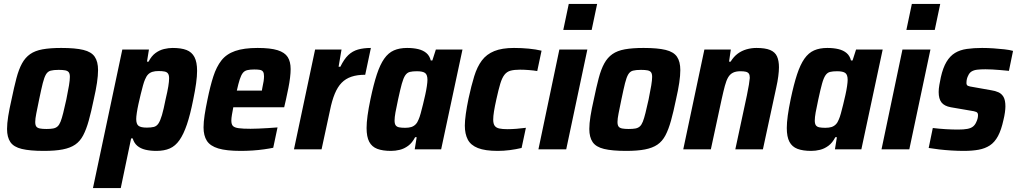

<svg xmlns="http://www.w3.org/2000/svg" viewBox="-20 -763 5198 981"><path d="M204 8Q133 8 91.5 -2Q50 -12 33 -37Q16 -62 16 -104Q16 -132 22 -169.5Q28 -207 39 -255Q52 -318 64 -363.5Q76 -409 92.5 -439Q109 -469 134 -486.5Q159 -504 197.5 -511Q236 -518 293 -518Q365 -518 406 -508Q447 -498 464 -473Q481 -448 481 -405Q481 -377 475.5 -340Q470 -303 459 -255Q446 -192 433.5 -147Q421 -102 405 -71.5Q389 -41 364 -24Q339 -7 300.5 0.5Q262 8 204 8ZM217 -104Q238 -104 251.5 -106.5Q265 -109 274 -117Q283 -125 289.5 -141.5Q296 -158 303 -186Q310 -214 319 -255Q328 -299 332.5 -326.5Q337 -354 337 -370Q337 -386 331.5 -393.5Q326 -401 313.5 -403.5Q301 -406 280 -406Q254 -406 239 -402Q224 -398 215 -383Q206 -368 198.5 -338Q191 -308 180 -255Q171 -211 165.5 -183.5Q160 -156 160 -140Q160 -124 165.5 -116.5Q171 -109 184 -106.5Q197 -104 217 -104Z M455 198 605 -510H741L731 -448H739Q754 -477 774.5 -492Q795 -507 818 -512.5Q841 -518 862 -518Q906 -518 933 -507.5Q960 -497 973.5 -471.5Q987 -446 987 -401Q987 -374 982 -337.5Q977 -301 967 -253Q952 -177 935 -127Q918 -77 897 -47Q876 -17 847.5 -4.5Q819 8 779 8Q748 8 723 2Q698 -4 681.5 -18Q665 -32 658 -56H650L597 198ZM730 -111Q752 -111 766 -114.5Q780 -118 789.5 -132Q799 -146 807.5 -175Q816 -204 826 -255Q836 -297 840 -322Q844 -347 844 -363Q844 -379 838.5 -387Q833 -395 821 -397.5Q809 -400 790 -400Q772 -400 759 -396Q746 -392 737 -383Q728 -374 721 -357Q716 -346 710.5 -326Q705 -306 699 -281.5Q693 -257 687.5 -232Q682 -207 679 -186.5Q676 -166 676 -155Q676 -129 688 -120Q700 -111 730 -111Z M1210 8Q1137 8 1095.5 -4.5Q1054 -17 1037 -43.5Q1020 -70 1020 -112Q1020 -140 1025.5 -175.5Q1031 -211 1040 -254Q1054 -323 1070 -372.5Q1086 -422 1111.5 -454.5Q1137 -487 1181.5 -502.5Q1226 -518 1296 -518Q1362 -518 1398.5 -506.5Q1435 -495 1450 -471.5Q1465 -448 1465 -410Q1465 -391 1462 -366Q1459 -341 1453.5 -313.5Q1448 -286 1441 -254L1432 -215H1172Q1168 -194 1165 -176.5Q1162 -159 1162 -147Q1162 -128 1170 -119.5Q1178 -111 1199.5 -108Q1221 -105 1260 -105Q1277 -105 1300 -106Q1323 -107 1348.5 -108.5Q1374 -110 1398 -112L1376 -8Q1357 -4 1329 0Q1301 4 1270 6Q1239 8 1210 8ZM1190 -300H1318L1320 -312Q1325 -334 1327 -348.5Q1329 -363 1329 -373Q1329 -389 1324 -396.5Q1319 -404 1308 -406Q1297 -408 1279 -408Q1257 -408 1243 -404.5Q1229 -401 1220.5 -390Q1212 -379 1205 -357.5Q1198 -336 1190 -300Z M1482 0 1590 -510H1725L1710 -422H1719Q1738 -461 1759.5 -481.5Q1781 -502 1809.5 -510Q1838 -518 1875 -518L1846 -381Q1805 -381 1775.5 -371Q1746 -361 1725.5 -340Q1705 -319 1690.5 -284Q1676 -249 1666 -199L1623 0Z M1978 8Q1935 8 1907.5 -2.5Q1880 -13 1866.5 -38.5Q1853 -64 1853 -109Q1853 -136 1858 -172.5Q1863 -209 1873 -257Q1889 -333 1905.5 -383Q1922 -433 1943 -463Q1964 -493 1992.5 -505.5Q2021 -518 2060 -518Q2092 -518 2117 -512Q2142 -506 2158.5 -492Q2175 -478 2181 -454H2189L2207 -510H2343L2234 0H2099L2109 -62H2101Q2086 -33 2065.5 -18Q2045 -3 2022.5 2.5Q2000 8 1978 8ZM2050 -110Q2069 -110 2081.5 -114Q2094 -118 2103.5 -127.5Q2113 -137 2119 -153Q2124 -164 2129.5 -184Q2135 -204 2141 -228.5Q2147 -253 2152.5 -277.5Q2158 -302 2161 -323Q2164 -344 2164 -355Q2164 -381 2152 -390Q2140 -399 2110 -399Q2088 -399 2074 -395.5Q2060 -392 2050.5 -378Q2041 -364 2033 -335Q2025 -306 2014 -255Q2005 -214 2000.5 -188.5Q1996 -163 1996 -147Q1996 -131 2001.5 -123Q2007 -115 2019 -112.5Q2031 -110 2050 -110Z M2523 8Q2459 8 2422 -6.5Q2385 -21 2370 -50Q2355 -79 2355 -121Q2355 -145 2360 -181Q2365 -217 2374 -260Q2388 -325 2403 -373.5Q2418 -422 2442 -454Q2466 -486 2505.5 -502Q2545 -518 2606 -518Q2645 -518 2681.5 -514.5Q2718 -511 2747 -504L2725 -400Q2708 -403 2683 -405Q2658 -407 2637 -407Q2608 -407 2589 -402Q2570 -397 2557.5 -381Q2545 -365 2536 -335Q2527 -305 2516 -255Q2508 -219 2504 -194Q2500 -169 2500 -152Q2500 -131 2507.5 -120.5Q2515 -110 2531 -106.5Q2547 -103 2573 -103Q2594 -103 2619.5 -105Q2645 -107 2667 -110L2645 -7Q2616 0 2584.5 4Q2553 8 2523 8Z M2858 -610 2886 -743H3031L3003 -610ZM2731 0 2838 -510H2981L2873 0Z M3179 8Q3108 8 3066.5 -2Q3025 -12 3008 -37Q2991 -62 2991 -104Q2991 -132 2997 -169.5Q3003 -207 3014 -255Q3027 -318 3039 -363.5Q3051 -409 3067.5 -439Q3084 -469 3109 -486.5Q3134 -504 3172.5 -511Q3211 -518 3268 -518Q3340 -518 3381 -508Q3422 -498 3439 -473Q3456 -448 3456 -405Q3456 -377 3450.5 -340Q3445 -303 3434 -255Q3421 -192 3408.5 -147Q3396 -102 3380 -71.5Q3364 -41 3339 -24Q3314 -7 3275.5 0.5Q3237 8 3179 8ZM3192 -104Q3213 -104 3226.5 -106.5Q3240 -109 3249 -117Q3258 -125 3264.5 -141.5Q3271 -158 3278 -186Q3285 -214 3294 -255Q3303 -299 3307.5 -326.5Q3312 -354 3312 -370Q3312 -386 3306.5 -393.5Q3301 -401 3288.5 -403.5Q3276 -406 3255 -406Q3229 -406 3214 -402Q3199 -398 3190 -383Q3181 -368 3173.5 -338Q3166 -308 3155 -255Q3146 -211 3140.5 -183.5Q3135 -156 3135 -140Q3135 -124 3140.5 -116.5Q3146 -109 3159 -106.5Q3172 -104 3192 -104Z M3471 0 3579 -510H3714L3705 -448H3713Q3729 -474 3749.5 -489Q3770 -504 3794.5 -511Q3819 -518 3845 -518Q3890 -518 3915 -507.5Q3940 -497 3950 -475Q3960 -453 3960 -419Q3960 -400 3956.5 -373Q3953 -346 3946 -315L3878 0H3737L3796 -275Q3803 -308 3806.5 -330.5Q3810 -353 3811 -365Q3811 -380 3806 -387Q3801 -394 3790.5 -396.5Q3780 -399 3763 -399Q3740 -399 3725 -391.5Q3710 -384 3700.5 -368Q3691 -352 3683.5 -324Q3676 -296 3667 -255L3612 0Z M4125 8Q4082 8 4054.5 -2.5Q4027 -13 4013.5 -38.5Q4000 -64 4000 -109Q4000 -136 4005 -172.5Q4010 -209 4020 -257Q4036 -333 4052.5 -383Q4069 -433 4090 -463Q4111 -493 4139.5 -505.5Q4168 -518 4207 -518Q4239 -518 4264 -512Q4289 -506 4305.5 -492Q4322 -478 4328 -454H4336L4354 -510H4490L4381 0H4246L4256 -62H4248Q4233 -33 4212.5 -18Q4192 -3 4169.5 2.5Q4147 8 4125 8ZM4197 -110Q4216 -110 4228.5 -114Q4241 -118 4250.5 -127.5Q4260 -137 4266 -153Q4271 -164 4276.5 -184Q4282 -204 4288 -228.5Q4294 -253 4299.5 -277.5Q4305 -302 4308 -323Q4311 -344 4311 -355Q4311 -381 4299 -390Q4287 -399 4257 -399Q4235 -399 4221 -395.5Q4207 -392 4197.5 -378Q4188 -364 4180 -335Q4172 -306 4161 -255Q4152 -214 4147.5 -188.5Q4143 -163 4143 -147Q4143 -131 4148.5 -123Q4154 -115 4166 -112.5Q4178 -110 4197 -110Z M4611 -610 4639 -743H4784L4756 -610ZM4484 0 4591 -510H4734L4626 0Z M4904 8Q4875 8 4842 6Q4809 4 4778.5 0.5Q4748 -3 4725 -7L4746 -109Q4762 -107 4779 -105.5Q4796 -104 4812.5 -103Q4829 -102 4845 -101.5Q4861 -101 4875 -101Q4904 -101 4922.5 -104.5Q4941 -108 4951.5 -116.5Q4962 -125 4968 -139Q4972 -147 4974.5 -156Q4977 -165 4977 -175Q4977 -187 4968 -191Q4959 -195 4937 -198L4838 -215Q4805 -221 4790.5 -239.5Q4776 -258 4776 -293Q4776 -309 4779.5 -329Q4783 -349 4787 -368Q4798 -417 4816 -447Q4834 -477 4859.5 -492.5Q4885 -508 4920 -513Q4955 -518 4998 -518Q5026 -518 5055.5 -516Q5085 -514 5112 -511Q5139 -508 5156 -503L5135 -401Q5114 -403 5092 -405Q5070 -407 5050 -408Q5030 -409 5015 -409Q4991 -409 4973.5 -407Q4956 -405 4944.5 -398Q4933 -391 4927 -377Q4923 -370 4920.5 -360.5Q4918 -351 4918 -339Q4918 -328 4925.5 -324.5Q4933 -321 4954 -318L5044 -302Q5065 -299 5081.5 -291.5Q5098 -284 5107.5 -267.5Q5117 -251 5117 -219Q5117 -207 5114.5 -188.5Q5112 -170 5107 -150Q5096 -99 5079 -67.5Q5062 -36 5037.5 -20Q5013 -4 4980 2Q4947 8 4904 8Z"/></svg>

Font: Saira SemiCondensed
Style: Bold Italic
Weight: 700
Width: 4
Italic angle: -12°
Designer: Hector Gatti with collaboration of the Omnibus-Type team
Foundry: Omnibus-Type
Version: Version 1.101